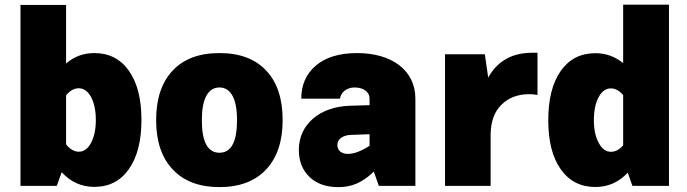

<svg xmlns="http://www.w3.org/2000/svg" viewBox="-20 -784 2900 810"><path d="M240.2 -57.6C278.3 -16.1 324.2 4.4 377.9 4.4C439.9 4.4 488.8 -20.5 523.9 -70.8C559.1 -121.1 576.7 -189.9 576.7 -278.3C576.7 -366.7 559.1 -435.5 523.9 -485.4C488.8 -535.2 439.9 -560.1 377.9 -560.1C332.5 -560.1 292.5 -545.4 258.8 -516.1V-763.2H66.4V0H219.7ZM312 -411.6C333 -411.6 350.6 -399.4 364.3 -374.5C377.4 -349.6 384.3 -317.4 384.3 -277.8C384.3 -238.3 377.4 -206.5 364.3 -181.6C351.1 -156.7 333.5 -144 312.5 -144C293.5 -144 275.4 -154.3 258.8 -174.8V-381.8C274.9 -401.9 293 -411.6 312 -411.6Z M905.8 -560.1C820.3 -560.1 754.9 -535.6 708.5 -486.3C662.1 -437 638.7 -367.7 638.7 -277.3C638.7 -187.5 662.1 -118.2 709 -68.8C755.4 -19.5 821.3 5.4 905.8 5.4C990.2 5.4 1056.2 -19.5 1102.5 -68.8C1148.9 -118.2 1172.4 -187.5 1172.4 -277.3C1172.4 -367.7 1149.4 -437 1103 -486.3C1056.6 -535.6 991.2 -560.1 905.8 -560.1ZM905.8 -415C954.1 -415 980 -366.7 980 -277.3C980 -185.5 955.1 -139.6 905.8 -139.6C856.4 -139.6 831.5 -185.5 831.5 -277.3C831.5 -366.7 857.4 -415 905.8 -415Z M1732.4 -367.7C1732.4 -488.3 1631.8 -560.1 1486.8 -560.1C1412.1 -560.1 1354 -542.5 1313 -507.8C1271.5 -472.7 1251 -425.8 1251 -367.7H1414.1C1418.5 -395 1442.9 -415 1476.1 -415C1509.3 -415 1539.1 -399.4 1539.1 -367.7V-340.3L1456.1 -337.9C1328.1 -334 1240.7 -258.3 1240.7 -152.3C1240.7 -104 1255.9 -65.9 1285.6 -37.6C1315.4 -8.8 1356 5.4 1407.2 5.4C1463.4 5.4 1507.8 -12.7 1557.1 -60.1L1578.1 0H1732.4ZM1403.3 -172.4C1403.3 -196.3 1425.3 -213.4 1459 -214.8L1539.1 -217.8V-168.9C1503.4 -146 1473.1 -134.8 1448.2 -134.8C1420.4 -134.8 1403.3 -148.9 1403.3 -172.4Z M1857.4 0H2049.8V-213.4C2049.8 -269 2064.9 -312 2095.2 -341.8C2125 -371.6 2164.1 -386.7 2212.4 -386.7C2224.6 -386.7 2236.3 -385.7 2247.6 -383.3V-561.5H2225.6C2132.3 -561.5 2074.2 -519.5 2039.6 -456.5L2025.4 -555.2H1857.4Z M2293 -276.9C2293 -188.5 2310.5 -119.6 2345.7 -69.8C2380.9 -20 2429.7 4.9 2491.7 4.9C2544.9 4.9 2590.8 -15.1 2628.4 -55.7L2647.9 0H2802.2V-764.2H2608.9V-517.6C2575.2 -545.4 2536.1 -559.6 2491.7 -559.6C2429.7 -559.6 2380.9 -534.7 2345.7 -484.9C2310.5 -434.6 2293 -365.2 2293 -276.9ZM2485.4 -277.3C2485.4 -316.9 2492.2 -349.1 2505.4 -374C2518.6 -398.9 2536.1 -411.1 2557.1 -411.1C2575.2 -411.1 2592.8 -401.9 2608.9 -382.8V-170.9C2593.3 -152.8 2576.2 -143.6 2557.6 -143.6C2536.6 -143.6 2519 -156.2 2505.9 -181.2C2492.2 -206.1 2485.4 -237.8 2485.4 -277.3Z"/></svg>

Font: Estedad Black
Style: Regular
Weight: 900
Designer: Amin Abedi
Version: Version 7.3